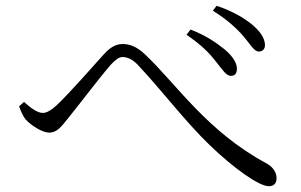

<svg xmlns="http://www.w3.org/2000/svg" viewBox="-20 -716 1040 663"><path d="M725 -504C748 -476 761 -454 777 -454C789 -454 797 -460 798 -475C800 -496 785 -521 755 -546C730 -566 693 -593 638 -614L624 -596C675 -561 701 -535 725 -504ZM823 -588C847 -559 858 -538 874 -538C887 -538 895 -547 895 -560C895 -584 878 -609 847 -634C823 -653 785 -677 728 -696L715 -679C762 -650 798 -618 823 -588ZM46 -349C52 -332 59 -315 69 -303C89 -282 126 -258 150 -258C176 -258 191 -277 217 -310C256 -358 327 -452 363 -493C379 -510 391 -519 403 -519C418 -519 435 -513 454 -494C538 -405 618 -298 704 -215C789 -133 875 -73 908 -73C927 -73 935 -84 935 -101C935 -121 922 -140 900 -152C695 -262 588 -427 482 -527C452 -556 427 -564 403 -564C379 -564 359 -551 339 -529C299 -485 220 -394 175 -352C158 -336 141 -326 128 -326C110 -326 87 -342 63 -364Z"/></svg>

Font: Noto Serif CJK HK Light
Style: Regular
Weight: 300
Designer: Ryoko NISHIZUKA 西塚涼子 (kana & ideographs); Frank Grießhammer (Latin, Greek & Cyrillic); Wenlong ZHANG 张文龙 (bopomofo); San
Foundry: Adobe
Version: Version 2.001;hotconv 1.1.0;makeotfexe 2.6.0